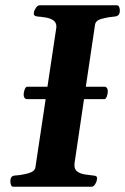

<svg xmlns="http://www.w3.org/2000/svg" viewBox="-20 -713 478 733"><path d="M31.2 0Q24.4 0 22 -7.1Q19.5 -14.2 19.5 -20.5Q19.5 -30.3 23.4 -36.4Q27.3 -42.5 38.1 -43Q62 -44.4 87.4 -51.3Q112.8 -58.1 115.2 -74.2L154.3 -334.5H82Q76.2 -335 73.2 -340.1Q70.3 -345.2 70.3 -351.1Q70.3 -360.4 73.7 -370.1Q77.1 -379.9 82 -381.8H161.1L194.3 -602.5Q195.3 -607.4 195.3 -610.8Q195.3 -627.9 183.1 -635.7Q170.9 -643.6 154.3 -646.2Q137.7 -648.9 124 -649.9Q108.9 -651.4 108.9 -660.2Q108.9 -661.6 109.4 -663.8Q109.9 -666 109.9 -668Q110.8 -673.3 117.2 -683.1Q123.5 -692.9 131.8 -692.9H425.8Q433.1 -692.9 435.5 -685.1Q438 -677.2 437.5 -671.4Q437 -651.4 418 -649.9Q393.1 -647.9 369.1 -641.6Q345.2 -635.3 342.8 -618.7L307.6 -381.8H379.9Q385.7 -381.3 388.7 -376.2Q391.6 -371.1 391.6 -365.2Q391.6 -356 388.4 -346.4Q385.3 -336.9 379.9 -334.5H300.8L264.6 -90.3Q264.2 -84.5 264.2 -82Q264.2 -64.9 276.4 -57.1Q288.6 -49.3 305.2 -46.9Q321.8 -44.4 335 -43Q343.3 -42.5 346.9 -40.3Q350.6 -38.1 350.6 -31.7Q350.6 -29.8 349.6 -24.9Q349.1 -19.5 343.3 -9.8Q337.4 0 329.1 0Z"/></svg>

Font: Gelasio SemiBold
Style: Italic
Weight: 600
Italic angle: -8.5°
Designer: Eben Sorkin
Foundry: Eben Sorkin
Version: Version 1.008